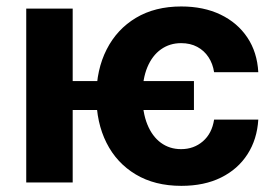

<svg xmlns="http://www.w3.org/2000/svg" viewBox="-20 -573 869 603"><path d="M589.1 -318.3V-227.6H156V-318.3ZM208.3 -545.9V0H62.4V-545.9ZM549.6 10.7Q466.1 10.7 406.3 -25.2Q346.4 -61 314.5 -124.4Q282.6 -187.7 282.6 -270.6Q282.6 -354.3 315 -417.8Q347.3 -481.3 407 -517Q466.8 -552.7 549.2 -552.7Q619.4 -552.7 672.6 -527.2Q725.8 -501.6 756.8 -455.3Q787.8 -409 791.2 -346.2H652.4Q648.4 -373 634.8 -393.5Q621.3 -414.1 599.5 -425.8Q577.8 -437.5 548.8 -437.5Q513.1 -437.5 485.7 -418.1Q458.2 -398.7 442.8 -361.9Q427.4 -325 427.4 -272.5Q427.4 -219.9 442.7 -182.3Q458 -144.6 485.3 -124.6Q512.6 -104.6 548.8 -104.6Q588.7 -104.6 617.2 -129.2Q645.7 -153.8 652.4 -197.4H791.2Q787.5 -135.5 757.3 -88.6Q727.1 -41.6 674.4 -15.5Q621.7 10.7 549.6 10.7Z"/></svg>

Font: Inter Variable LoSnoCo
Style: Regular
Weight: 400
Designer: Rasmus Andersson
Foundry: rsms
Version: Version 4.000;git-a52131595; featfreeze: case,dlig,ss01,ss02